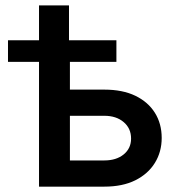

<svg xmlns="http://www.w3.org/2000/svg" viewBox="-20 -696 668 716"><path d="M9.8 -465.3V-545.9H414.1V-465.3ZM125.5 -545.9V-675.8H237.3V-545.9ZM209.5 -361.8H369.1Q437 -361.8 484.6 -338.9Q532.2 -315.9 557.6 -275.4Q583 -234.9 583 -181.6Q583 -129.9 557.6 -88.6Q532.2 -47.4 484.6 -23.7Q437 0 369.1 0H125.5V-545.9H240.7V-97.7H369.1Q413.6 -97.7 441.2 -120.1Q468.8 -142.6 468.8 -179.2Q468.8 -217.3 441.2 -240.7Q413.6 -264.2 369.1 -264.2H209.5Z"/></svg>

Font: Inter
Style: 540
Weight: 540
Designer: Rasmus Andersson
Foundry: rsms
Version: Version 4.001;git-66647c0bb